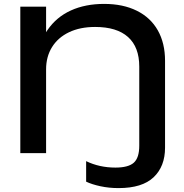

<svg xmlns="http://www.w3.org/2000/svg" viewBox="-20 -784 942 983"><path d="M216 -750V0H84V-750ZM587 179Q538 179 494 169.5Q450 160 421 146V41Q489 74 571 74Q637 74 665 49Q693 24 693 -38V-443Q693 -543 635.5 -594.5Q578 -646 467 -646Q390 -646 333.5 -619Q277 -592 246.5 -543Q216 -494 216 -429L164 -464Q177 -563 223 -630Q269 -697 343 -730.5Q417 -764 513 -764Q610 -764 680.5 -729Q751 -694 788 -628.5Q825 -563 825 -473V-28Q825 68 766.5 123.5Q708 179 587 179Z"/></svg>

Font: Unbounded Variable
Style: Regular
Weight: 400
Designer: Luke Prowse, Jean-Baptiste Morizot, Fátima Lázaro, Florian Runge
Foundry: NaN
Version: Version 1.600;FEAKit 1.0